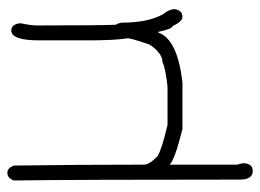

<svg xmlns="http://www.w3.org/2000/svg" viewBox="-114 -416 715 528"><g transform="rotate(-90 244.0 -151.5)"><path d="M38.1 185.5Q14.6 185.5 14.6 150.4Q14.6 -296.9 12.2 -471.7Q18.6 -489.3 33.7 -489.3Q45.9 -489.3 53.2 -471.7Q55.7 -296.9 55.7 -113.3Q55.7 -98.6 79.1 -76.2Q98.1 -64.5 165 -48.8H270.5Q322.8 -54.7 336.9 -62.5Q361.8 -62.5 385.7 -97.7Q403.3 -148.9 403.3 -158.2Q397.5 -192.9 397.5 -265.6V-402.3Q397.5 -478.5 424.8 -478.5Q440.4 -478.5 444.3 -457V-451.2Q438.5 -424.8 438.5 -408.2Q438.5 -242.2 440.4 -191.4Q446.3 -181.6 446.3 -171.9Q446.3 -102.5 469.7 -60.5Q483.4 -43.9 483.4 -29.3Q480 -7.8 461.9 -7.8Q449.2 -7.8 436.5 -35.2Q429.2 -35.2 420.9 -74.2H418.9Q400.9 -21.5 282.2 -7.8H153.3Q69.3 -28.8 55.7 -43V142.6Q59.6 156.2 59.6 158.2Q59.6 185.5 38.1 185.5Z"/></g></svg>

Font: CEF Fonts CJK
Style: Regular
Weight: 400
Designer: PartyBoss (派对大魔王)
Version: Release 2.25